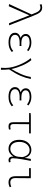

<svg xmlns="http://www.w3.org/2000/svg" viewBox="1624 -2396 951 4240"><g transform="rotate(90 2100.0 -275.5)"><path d="M117 7 69 0 298 -496 287 -524Q271 -568 256 -600Q241 -632 224.5 -652.5Q208 -673 188 -682.5Q168 -692 142 -692Q123 -692 109 -687Q95 -682 84 -676L70 -715Q84 -721 102 -726Q120 -731 146 -731Q181 -731 207 -718.5Q233 -706 253.5 -680.5Q274 -655 292.5 -617Q311 -579 331 -527L539 0H492L320 -443H316Z M914 12Q812 12 757.5 -27Q703 -66 703 -130Q703 -157 712 -177Q721 -197 736.5 -212Q752 -227 771.5 -237Q791 -247 812 -253V-257Q772 -273 750.5 -302Q729 -331 729 -368Q729 -399 743 -422Q757 -445 782.5 -460.5Q808 -476 843 -484Q878 -492 920 -492Q975 -492 1021 -475.5Q1067 -459 1108 -428L1087 -396Q1048 -426 1007.5 -440Q967 -454 919 -454Q855 -454 814.5 -432Q774 -410 774 -364Q774 -324 813 -297.5Q852 -271 939 -271Q953 -271 965 -271Q977 -271 996 -273V-231Q975 -233 958.5 -233Q942 -233 925 -233Q837 -233 793 -207Q749 -181 749 -132Q749 -83 792 -54.5Q835 -26 920 -26Q973 -26 1016 -39.5Q1059 -53 1106 -92L1127 -59Q1101 -39 1077 -25Q1053 -11 1027.5 -3Q1002 5 974.5 8.5Q947 12 914 12Z M1476 180Q1477 163 1477.5 149.5Q1478 136 1478.5 123.5Q1479 111 1479 98Q1479 85 1479 68Q1479 3 1460.5 -73Q1442 -149 1411.5 -224Q1381 -299 1342.5 -365.5Q1304 -432 1264 -478L1307 -492Q1338 -455 1368 -405Q1398 -355 1423.5 -297.5Q1449 -240 1469.5 -178Q1490 -116 1503 -56H1507Q1569 -160 1615.5 -265.5Q1662 -371 1679 -480H1725Q1712 -419 1695 -364Q1678 -309 1653.5 -252.5Q1629 -196 1594.5 -135Q1560 -74 1512 0Q1517 42 1519 90Q1521 138 1521 180Z M2114 12Q2012 12 1957.5 -27Q1903 -66 1903 -130Q1903 -157 1912 -177Q1921 -197 1936.5 -212Q1952 -227 1971.5 -237Q1991 -247 2012 -253V-257Q1972 -273 1950.5 -302Q1929 -331 1929 -368Q1929 -399 1943 -422Q1957 -445 1982.5 -460.5Q2008 -476 2043 -484Q2078 -492 2120 -492Q2175 -492 2221 -475.5Q2267 -459 2308 -428L2287 -396Q2248 -426 2207.5 -440Q2167 -454 2119 -454Q2055 -454 2014.5 -432Q1974 -410 1974 -364Q1974 -324 2013 -297.5Q2052 -271 2139 -271Q2153 -271 2165 -271Q2177 -271 2196 -273V-231Q2175 -233 2158.5 -233Q2142 -233 2125 -233Q2037 -233 1993 -207Q1949 -181 1949 -132Q1949 -83 1992 -54.5Q2035 -26 2120 -26Q2173 -26 2216 -39.5Q2259 -53 2306 -92L2327 -59Q2301 -39 2277 -25Q2253 -11 2227.5 -3Q2202 5 2174.5 8.5Q2147 12 2114 12Z M2771 12Q2719 12 2698.5 -15Q2678 -42 2678 -101V-442H2476V-476L2543 -480H2925V-442H2722Q2719 -266 2719 -95Q2719 -27 2777 -27Q2808 -27 2835 -36L2842 1Q2831 6 2811.5 9Q2792 12 2771 12Z M3263 12Q3176 12 3121.5 -48.5Q3067 -109 3067 -228Q3067 -291 3085 -340Q3103 -389 3134 -423Q3165 -457 3205.5 -474.5Q3246 -492 3290 -492Q3316 -492 3343 -484.5Q3370 -477 3394 -460Q3418 -443 3436.5 -415.5Q3455 -388 3464 -348H3466L3489 -480H3533Q3523 -429 3512.5 -374Q3502 -319 3493.5 -265.5Q3485 -212 3479.5 -164Q3474 -116 3474 -80Q3474 -56 3488 -41.5Q3502 -27 3522 -27Q3531 -27 3540.5 -29.5Q3550 -32 3557 -35L3565 1Q3557 5 3545 8.5Q3533 12 3516 12Q3497 12 3481.5 5.5Q3466 -1 3455 -14.5Q3444 -28 3439.5 -48.5Q3435 -69 3439 -96H3437Q3401 -41 3359 -14.5Q3317 12 3263 12ZM3269 -27Q3300 -27 3329.5 -41Q3359 -55 3383 -79.5Q3407 -104 3422.5 -136Q3438 -168 3441 -204L3449 -298Q3437 -349 3418.5 -379.5Q3400 -410 3378.5 -426.5Q3357 -443 3334 -448Q3311 -453 3292 -453Q3257 -453 3225 -438Q3193 -423 3168 -394.5Q3143 -366 3128 -324Q3113 -282 3113 -228Q3113 -135 3153.5 -81Q3194 -27 3269 -27Z M4004 12Q3938 12 3904.5 -25.5Q3871 -63 3871 -145V-442H3692V-480H3915Q3915 -395 3913.5 -308.5Q3912 -222 3912 -139Q3912 -27 4011 -27Q4031 -27 4053.5 -32Q4076 -37 4101 -48L4115 -14Q4089 -2 4063.5 5Q4038 12 4004 12Z"/></g></svg>

Font: Source Code Pro Light
Style: Regular
Weight: 300
Monospace: yes
Designer: Paul D. Hunt, Teo Tuominen
Foundry: Adobe Systems Incorporated
Version: Version 2.030;PS 1.000;hotconv 16.6.51;makeotf.lib2.5.65220